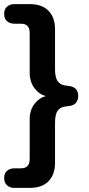

<svg xmlns="http://www.w3.org/2000/svg" viewBox="-20 -725 428 925"><path d="M123 -566.9Q123 -610.8 81.1 -610.8H48.8Q27.8 -610.8 13.9 -622.8Q0 -634.8 0 -658Q0 -681.2 13.9 -693.1Q27.8 -705.1 48.8 -705.1H124Q182.1 -705.1 213.6 -673.1Q245.1 -641.1 245.1 -584V-390.1Q245.1 -350.1 259.3 -332Q273.4 -314 302.7 -312Q332 -310.1 344.5 -297.1Q356.9 -284.2 356.9 -263.2Q356.9 -242.2 345 -228.5Q333 -214.8 302.7 -212.9Q272.5 -210.9 258.8 -192.9Q245.1 -174.8 245.1 -134.8V59.1Q245.1 116.2 213.6 148.2Q182.1 180.2 124 180.2H48.8Q27.8 180.2 13.9 168Q0 155.8 0 132.8Q0 109.9 13.9 97.9Q27.8 85.9 48.8 85.9H81.1Q123 85.9 123 42V-149.9Q123 -194.8 146.5 -224.9Q169.9 -254.9 202.1 -262.2Q169.9 -269 146.5 -299.6Q123 -330.1 123 -375Z"/></svg>

Font: Nunito-Bold
Style: Bold
Weight: 700
Designer: Vernon Adams
Foundry: newtypography
Version: Version 3.000